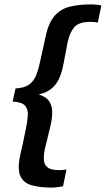

<svg xmlns="http://www.w3.org/2000/svg" viewBox="-20 -768 479 870"><path d="M265.7 76Q265.7 76 247 79Q228.3 82 214.3 82Q163.7 82 126.2 72.3Q88.7 62.7 73.3 31.8Q58 1 71 -62Q77 -88 84 -120.5Q91 -153 96 -178Q104 -215 106 -243.7Q108 -272.3 93.7 -289Q79.3 -305.7 37.3 -307.7L50.3 -367.3Q91.3 -369.3 112.8 -385.5Q134.3 -401.7 144.7 -428.8Q155 -456 162 -490Q169 -520 174.5 -546.5Q180 -573 187 -604Q200.7 -667 228.8 -697.8Q257 -728.7 298.3 -738.3Q339.7 -748 390.3 -748Q405.3 -748 418.8 -746.5Q432.3 -745 439.3 -743L423.3 -666Q407.3 -669 390.3 -669Q335.3 -669 315.3 -643.5Q295.3 -618 286.3 -576L266.3 -471Q260.3 -441 249 -414.5Q237.7 -388 215.8 -368.5Q194 -349 155.7 -340Q191 -329 203.8 -307.5Q216.7 -286 216.5 -258.5Q216.3 -231 209.3 -200L183.3 -93Q177.3 -64 178.8 -42.5Q180.3 -21 196.3 -9Q212.3 3 248.3 3Q263.3 3 281.3 0Z"/></svg>

Font: Epunda Sans Light
Style: Italic
Weight: 300
Italic angle: -12.0243°
Designer: Simon Atzbach
Foundry: typofactur
Version: Version 2.204